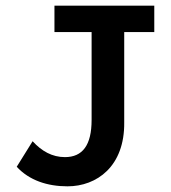

<svg xmlns="http://www.w3.org/2000/svg" viewBox="-20 -643 603 677"><path d="M218 14C321 14 420 -56 418 -212V-530H524V-623H172V-530H303V-220C303 -131 271 -89 209 -89C164 -89 127 -110 95 -145L39 -55C83 -7 147 14 218 14Z"/></svg>

Font: Inconsolata SemiExpanded
Style: Bold
Weight: 700
Width: 6
Monospace: yes
Designer: Raph Levien, Cyreal, Brenton Simpson
Foundry: Raph Levien, Cyreal, Google
Version: Version 3.100